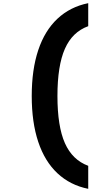

<svg xmlns="http://www.w3.org/2000/svg" viewBox="-20 -985 690 1210"><path d="M536 -820Q436 -784 389 -677.5Q342 -571 342 -380Q342 -189 389 -83Q436 23 536 60V205Q422 182 342 107Q262 32 221 -91Q180 -214 180 -380Q180 -546 221 -669Q262 -792 342 -867Q422 -942 536 -965Z"/></svg>

Font: Martian Mono SemiCondensed
Style: Bold
Weight: 700
Width: 4
Designer: Roman Shamin
Foundry: Evil Martians
Version: Version 1.000